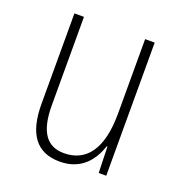

<svg xmlns="http://www.w3.org/2000/svg" viewBox="-104 -618 674 717"><g transform="rotate(20 233.5 -259.5)"><path d="M391 -529H353V-233C353 -91 301 -25 213 -25C146 -25 110 -71 110 -178V-529H72V-170C72 -51 116 10 209 10C295 10 336 -46 355 -104H358L361 0H391Z"/></g></svg>

Font: Noto Sans Sinhala UI Condensed ExtraLight
Style: Regular
Weight: 200
Width: 3
Designer: Jelle Bosma - Monotype Design Team
Foundry: Monotype Imaging Inc.
Version: Version 2.006